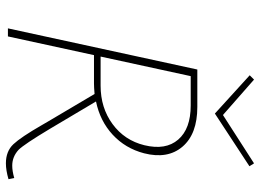

<svg xmlns="http://www.w3.org/2000/svg" viewBox="-138 -758 902 667"><g transform="rotate(90 313.5 -424.0)"><path d="M557 -839 374 -719 241 -840 256 -855 379 -747 547 -855ZM598 -22 602 -2Q571 7 547 7Q505 7 480.5 -19Q456 -45 414 -118Q407 -130 403 -137L306 -301Q282 -299 270 -299H171L106 0H78L221 -658H351Q445 -658 489 -606.5Q533 -555 512 -473Q495 -408 447.5 -364Q400 -320 332 -306L427 -146Q481 -56 500 -37Q524 -15 555 -15Q574 -15 598 -22ZM176 -322H277Q354 -322 410.5 -363.5Q467 -405 484 -474Q502 -548 464.5 -591.5Q427 -635 346 -635H244Z"/></g></svg>

Font: EauTestText Extralight
Style: Italic
Weight: 250
Italic angle: -12°
Designer: Christian Thalmann (Catharsis Fonts)
Version: Version 0.001;PS 000.001;hotconv 1.0.88;makeotf.lib2.5.64775